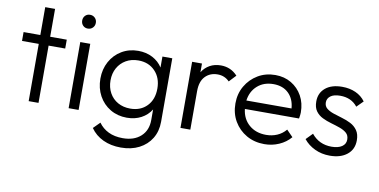

<svg xmlns="http://www.w3.org/2000/svg" viewBox="-80 -903 2655 1344"><g transform="rotate(10 1247.0 -231.0)"><path d="M144 0V-407H25V-470H144V-668H214V-470H332V-407H214V0Z M463 -572Q442 -572 428.5 -586Q415 -600 415 -621Q415 -642 428.5 -656Q442 -670 463 -670Q484 -670 498 -656Q512 -642 512 -621Q512 -600 498 -586Q484 -572 463 -572ZM428 0V-470H499V0Z M840 -5Q774 -5 722 -36Q670 -67 640.5 -121Q611 -175 611 -243Q611 -310 640.5 -364Q670 -418 722 -449Q774 -480 839 -480Q896 -480 941 -456.5Q986 -433 1012 -392V-470H1082V-19Q1082 49 1051 100Q1020 151 964.5 179.5Q909 208 835 208Q764 208 708.5 182Q653 156 619 107L665 61Q692 99 735 120Q778 141 837 141Q917 141 964.5 98Q1012 55 1012 -19V-94Q986 -52 941.5 -28.5Q897 -5 840 -5ZM853 -72Q926 -72 971 -118.5Q1016 -165 1016 -243Q1016 -319 970.5 -366.5Q925 -414 852 -414Q802 -414 764 -392Q726 -370 704.5 -331.5Q683 -293 683 -243Q683 -193 704.5 -154Q726 -115 764.5 -93.5Q803 -72 853 -72Z M1223 0V-470H1293V-408Q1314 -442 1348 -461Q1382 -480 1427 -480Q1461 -480 1490.5 -467.5Q1520 -455 1545 -428L1499 -379Q1465 -414 1415 -414Q1361 -414 1327 -378.5Q1293 -343 1293 -274V0Z M1820 10Q1749 10 1693 -22Q1637 -54 1604.5 -109.5Q1572 -165 1572 -236Q1572 -305 1604 -360Q1636 -415 1690.5 -447.5Q1745 -480 1814 -480Q1878 -480 1927.5 -450.5Q1977 -421 2005.5 -370Q2034 -319 2034 -252Q2034 -237 2029 -209H1644Q1652 -139 1700 -97.5Q1748 -56 1821 -56Q1863 -56 1899 -71.5Q1935 -87 1961 -118L2006 -72Q1973 -33 1924 -11.5Q1875 10 1820 10ZM1812 -415Q1743 -415 1698 -375Q1653 -335 1644 -269H1965Q1960 -336 1919.5 -375.5Q1879 -415 1812 -415Z M2285 10Q2227 10 2178.5 -13Q2130 -36 2099 -75L2144 -121Q2198 -54 2287 -54Q2333 -54 2360 -72Q2387 -90 2387 -122Q2387 -152 2368 -168.5Q2349 -185 2319.5 -195.5Q2290 -206 2256.5 -215.5Q2223 -225 2193.5 -239.5Q2164 -254 2145.5 -279.5Q2127 -305 2127 -348Q2127 -408 2170 -444Q2213 -480 2289 -480Q2342 -480 2384.5 -461Q2427 -442 2454 -405L2409 -360Q2365 -416 2286 -416Q2241 -416 2217.5 -398.5Q2194 -381 2194 -353Q2194 -326 2213 -310.5Q2232 -295 2261.5 -285Q2291 -275 2324 -265.5Q2357 -256 2386.5 -241Q2416 -226 2435 -199Q2454 -172 2454 -128Q2454 -64 2408 -27Q2362 10 2285 10Z"/></g></svg>

Font: Outfit Light
Style: Regular
Weight: 300
Designer: Rodrigo Fuenzalida
Foundry: fragTYPE
Version: Version 1.100; ttfautohint (v1.8.4.7-5d5b)